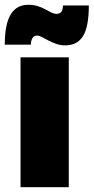

<svg xmlns="http://www.w3.org/2000/svg" viewBox="-25 -784 392 804"><path d="M61 -544H263V0H61ZM347 -761Q347 -673 323 -633.5Q299 -594 248 -594Q227 -594 209.5 -600.5Q192 -607 177.5 -614.5Q163 -622 151 -628.5Q139 -635 130 -635Q118 -635 111.5 -625.5Q105 -616 104 -597H-5Q-5 -682 19.5 -723Q44 -764 94 -764Q115 -764 132.5 -758.5Q150 -753 164.5 -745Q179 -737 190.5 -731.5Q202 -726 211 -726Q225 -726 231.5 -734Q238 -742 239 -761Z"/></svg>

Font: Alexandria ExtraBold
Style: Regular
Weight: 800
Designer: Mohamed Gaber
Foundry: Kief Type Foundry
Version: Version 5.100